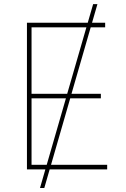

<svg xmlns="http://www.w3.org/2000/svg" viewBox="-20 -840 624 952"><path d="M199.6 92.3H178.3L204.9 0H113.6V-727.3H415.1L441.8 -819.6H463.1L436.4 -727.3H501.4V-704.5H429.7L334.5 -375H480.1V-352.3H328.1L233 -22.7H511.4V0H226.2ZM313.2 -375 408.4 -704.5H136.4V-375ZM211.6 -22.7 306.8 -352.3H136.4V-22.7Z"/></svg>

Font: Linik Sans Thin
Style: Regular
Weight: 100
Designer: Fonts by Rasmus Andersson / Changes by Cristiano Sobral with parts from Marc Monis
Foundry: rsms
Version: Version 3.020; ttfautohint (v1.6)